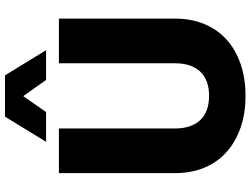

<svg xmlns="http://www.w3.org/2000/svg" viewBox="-134 -826 977 748"><g transform="rotate(-90 354.0 -452.5)"><path d="M354 16Q285 16 229.5 -3.5Q174 -23 134.5 -58.5Q95 -94 74 -145Q53 -196 53 -259V-711H227V-259Q227 -195 259.5 -160.5Q292 -126 354 -126Q416 -126 448.5 -160.5Q481 -195 481 -259V-711H655V-259Q655 -196 634 -145Q613 -94 574 -58.5Q535 -23 479 -3.5Q423 16 354 16ZM175 -761 273 -921H434L532 -761H416L353 -850L291 -761Z"/></g></svg>

Font: Geist ExtBd
Style: Regular
Weight: 400
Designer: Basement.studio, Andrés Briganti, Mateo Zaragoza
Foundry: Basement.studio, Vercel, Andrés Briganti, Guido Ferreyra, Mateo Zaragoza
Version: Version 1.401